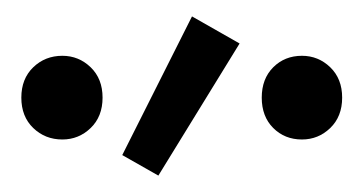

<svg xmlns="http://www.w3.org/2000/svg" viewBox="-20 -794 443 234"><path d="M173 -580 129 -605 214 -774 272 -741ZM56 -624Q35 -624 20.5 -638Q6 -652 6 -675Q6 -698 20.5 -712Q35 -726 56 -726Q76 -726 90.5 -712Q105 -698 105 -675Q105 -652 90.5 -638Q76 -624 56 -624ZM348 -624Q327 -624 313 -638Q299 -652 299 -675Q299 -698 313 -712Q327 -726 348 -726Q368 -726 382.5 -712Q397 -698 397 -675Q397 -652 382.5 -638Q368 -624 348 -624Z"/></svg>

Font: Ubuntu Sans
Style: Regular
Weight: 400
Designer: Dalton Maag Ltd
Foundry: Dalton Maag Ltd
Version: Version 1.006; ttfautohint (v1.8.4.7-5d5b)